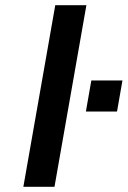

<svg xmlns="http://www.w3.org/2000/svg" viewBox="-20 -720 492 740"><path d="M70 0 193 -700H313L190 0ZM311 -290 332 -410H452L431 -290Z"/></svg>

Font: Cuprum
Style: Bold Italic
Weight: 700
Italic angle: -10°
Designer: Jovanny Lemonad
Foundry: Jovanny Lemonad
Version: Version 3.000